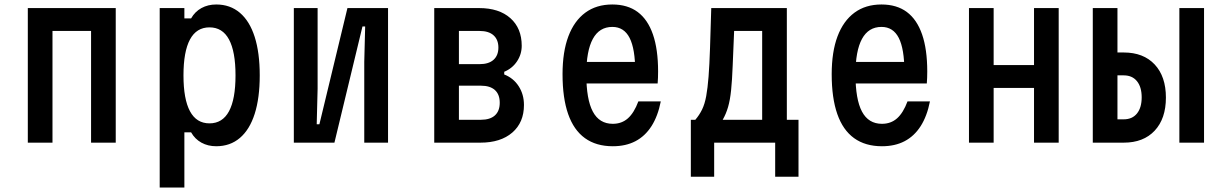

<svg xmlns="http://www.w3.org/2000/svg" viewBox="-20 -636 5440 856"><path d="M104 0V-600H496V0H386V-498H214V0Z M692 200V-600H802V-554H832Q849 -584 878 -600Q907 -616 944 -616Q1006 -616 1049.5 -579Q1093 -542 1115.5 -471.5Q1138 -401 1138 -300Q1138 -199 1115.5 -128.5Q1093 -58 1049.5 -21Q1006 16 944 16Q907 16 878 0Q849 -16 832 -46H802V200ZM914 -86Q972 -86 1001 -140Q1030 -194 1030 -300Q1030 -406 1001 -460Q972 -514 914 -514Q856 -514 827 -460Q798 -406 798 -300Q798 -194 827 -140Q856 -86 914 -86Z M1290 0V-600H1396V-240L1392 -82H1404L1529 -600H1710V0H1604V-360L1608 -518H1596L1471 0Z M1916 0V-600H2116Q2205 -600 2255.5 -555Q2306 -510 2306 -432Q2306 -394 2285 -362.5Q2264 -331 2228 -316V-304Q2269 -288 2292.5 -251.5Q2316 -215 2316 -168Q2316 -90 2264 -45Q2212 0 2122 0ZM2026 -102H2124Q2165 -102 2186.5 -121.5Q2208 -141 2208 -178Q2208 -215 2186.5 -234.5Q2165 -254 2124 -254H2026ZM2026 -350H2118Q2159 -350 2180.5 -369.5Q2202 -389 2202 -424Q2202 -459 2180.5 -478.5Q2159 -498 2118 -498H2026Z M2566 -360H2850L2812 -317Q2812 -418 2787 -467Q2762 -516 2710 -516Q2652 -516 2623 -462.5Q2594 -409 2594 -305Q2594 -193 2623 -138.5Q2652 -84 2712 -84Q2752 -84 2779.5 -108.5Q2807 -133 2826 -184H2926Q2913 -118 2884.5 -73.5Q2856 -29 2813 -6.5Q2770 16 2712 16Q2638 16 2588 -20Q2538 -56 2513 -127.5Q2488 -199 2488 -305Q2488 -405 2514 -474Q2540 -543 2589.5 -579.5Q2639 -616 2710 -616Q2778 -616 2823 -582.5Q2868 -549 2891 -482.5Q2914 -416 2914 -317Q2914 -304 2913.5 -289.5Q2913 -275 2912 -264H2566Z M3060 152V-102H3080Q3098 -123 3110 -147.5Q3122 -172 3128.5 -207.5Q3135 -243 3139 -294.5Q3143 -346 3145.5 -421Q3148 -496 3151 -600H3488V-102H3540V152H3436V0H3164V152ZM3202 -102H3378V-498H3253Q3249 -406 3246.5 -342Q3244 -278 3239.5 -234Q3235 -190 3226 -159Q3217 -128 3202 -102Z M3766 -360H4050L4012 -317Q4012 -418 3987 -467Q3962 -516 3910 -516Q3852 -516 3823 -462.5Q3794 -409 3794 -305Q3794 -193 3823 -138.5Q3852 -84 3912 -84Q3952 -84 3979.5 -108.5Q4007 -133 4026 -184H4126Q4113 -118 4084.5 -73.5Q4056 -29 4013 -6.5Q3970 16 3912 16Q3838 16 3788 -20Q3738 -56 3713 -127.5Q3688 -199 3688 -305Q3688 -405 3714 -474Q3740 -543 3789.5 -579.5Q3839 -616 3910 -616Q3978 -616 4023 -582.5Q4068 -549 4091 -482.5Q4114 -416 4114 -317Q4114 -304 4113.5 -289.5Q4113 -275 4112 -264H3766Z M4300 0V-600H4410V-346H4590V-600H4700V0H4590V-244H4410V0Z M4852 0V-600H4962V-402H4990Q5078 -402 5128 -348.5Q5178 -295 5178 -201Q5178 -107 5128 -53.5Q5078 0 4990 0ZM4962 -104H4990Q5028 -104 5049 -130Q5070 -156 5070 -202Q5070 -248 5049 -274Q5028 -300 4990 -300H4962ZM5238 0V-600H5348V0Z"/></svg>

Font: Martian Mono Condensed
Style: Regular
Weight: 400
Width: 3
Designer: Roman Shamin
Foundry: Evil Martians
Version: Version 1.000